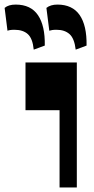

<svg xmlns="http://www.w3.org/2000/svg" viewBox="-88 -831 418 851"><path d="M176 0V-342.5H25V-554H252.5V0ZM247.5 -611Q241.7 -660.8 220.1 -679.9Q198.5 -699 162.7 -699Q150.5 -699 143.5 -697.9Q136.5 -696.8 130.5 -694.8L117.7 -796Q136 -810.7 166.5 -810.7Q232.7 -810.7 265 -764.4Q297.2 -718 295.7 -629ZM61.5 -611Q56.7 -660.3 35.5 -679.6Q14.2 -699 -23.8 -699Q-35.3 -699 -42.4 -697.9Q-49.5 -696.8 -54.8 -694.8L-67.5 -796Q-50.3 -810.7 -18.5 -810.7Q48.5 -810.7 80.4 -763.7Q112.2 -716.7 110.5 -629Z"/></svg>

Font: Savate ExtraLight
Style: Regular
Weight: 200
Designer: Max Esnée
Foundry: Plomb Type
Version: Version 2.000